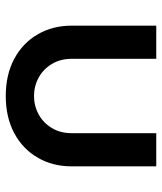

<svg xmlns="http://www.w3.org/2000/svg" viewBox="32 -582 562 666"><g transform="rotate(90 313.0 -249.0)"><path d="M313 12Q239 12 184 -17.5Q129 -47 99 -99Q69 -151 69 -216V-510H184V-217Q184 -178 201.5 -148.5Q219 -119 248.5 -102.5Q278 -86 313 -86Q348 -86 377.5 -102.5Q407 -119 424.5 -148.5Q442 -178 442 -217V-510H557V-216Q557 -151 527 -99Q497 -47 442 -17.5Q387 12 313 12Z"/></g></svg>

Font: MuseoModerno Thin Medium
Style: Regular
Weight: 500
Version: Version 1.003